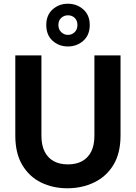

<svg xmlns="http://www.w3.org/2000/svg" viewBox="-20 -997 727 1029"><path d="M341 12Q263 12 200 -19Q137 -50 99.5 -112.5Q62 -175 62 -271V-700H202V-270Q202 -219 219 -185Q236 -151 267.5 -133.5Q299 -116 344 -116Q389 -116 420.5 -133.5Q452 -151 469 -185Q486 -219 486 -270V-700H626V-271Q626 -175 587.5 -112.5Q549 -50 484 -19Q419 12 341 12ZM344 -748Q296 -748 262 -778.5Q228 -809 228 -863Q228 -916 262 -946.5Q296 -977 344 -977Q392 -977 426.5 -946.5Q461 -916 461 -863Q461 -809 426.5 -778.5Q392 -748 344 -748ZM344 -810Q365 -810 380 -824.5Q395 -839 395 -863Q395 -887 380.5 -901Q366 -915 344 -915Q324 -915 308.5 -901.5Q293 -888 293 -863Q293 -839 308.5 -824.5Q324 -810 344 -810Z"/></svg>

Font: DM Sans 20pt ExtraBold
Style: Regular
Weight: 800
Version: Version 4.004;gftools[0.9.30]